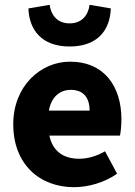

<svg xmlns="http://www.w3.org/2000/svg" viewBox="-20 -765 560 797"><path d="M287 12C346 12 414 -7 466 -44L416 -137C381 -117 345 -106 309 -106C246 -106 199 -135 185 -202H478C481 -216 484 -242 484 -270C484 -405 414 -509 270 -509C151 -509 35 -410 35 -249C35 -83 145 12 287 12ZM183 -306C193 -364 230 -392 274 -392C330 -392 352 -355 352 -306ZM269 -572C385 -572 437 -640 440 -730L352 -745C346 -702 320 -668 269 -668C218 -668 192 -702 186 -745L98 -730C101 -640 154 -572 269 -572Z"/></svg>

Font: DAIFUKU Sans
Style: Bold
Weight: 700
Designer: Original font ‘Source Han Sans JP’ : Paul D. Hunt
Foundry: Daifuku
Version: Version 1.000